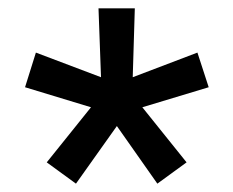

<svg xmlns="http://www.w3.org/2000/svg" viewBox="-20 -785 559 460"><path d="M216 -765H303L298 -600L453 -659L480 -576L321 -528L427 -396L357 -345L260 -483L162 -345L92 -396L198 -528L40 -576L66 -659L222 -600Z"/></svg>

Font: Bounded
Style: Regular
Weight: 400
Designer: Vlad Churkin
Version: Version 1.0